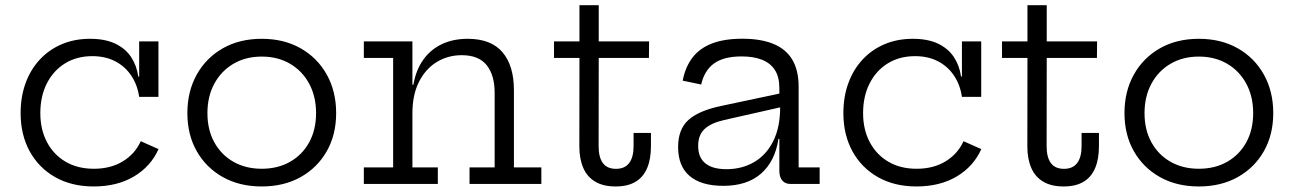

<svg xmlns="http://www.w3.org/2000/svg" viewBox="-20 -687 4830 717"><path d="M330 9.3Q247.2 9.3 185.7 -25.7Q124.3 -60.7 90.6 -122.4Q57 -184.1 57 -264.6Q57 -325.6 75.5 -376.4Q94 -427.2 128.4 -464.3Q162.8 -501.5 210.5 -521.8Q258.1 -542.1 316.3 -542.1Q372.8 -542.1 410.7 -523.9Q448.7 -505.6 469.7 -473.8Q490.6 -442 496.4 -401.2H514.1L499.7 -325.3Q493.1 -370.4 470.1 -404.7Q447.1 -439 410.2 -458.2Q373.2 -477.3 324.7 -477.3Q266.6 -477.3 222.8 -450.3Q179.1 -423.2 154.9 -375.3Q130.6 -327.4 130.6 -264.6Q130.6 -203.6 155.2 -156.7Q179.8 -109.8 224.6 -83.3Q269.4 -56.8 330.7 -56.8Q393.4 -56.8 438.9 -84.6Q484.3 -112.4 505.6 -159.7L572 -130.2Q543.3 -65.7 480.6 -28.2Q417.8 9.3 330 9.3ZM499.7 -325.3V-532.5H571.7V-325.3Z M957.5 9.3Q874.7 9.3 812.2 -25.7Q749.7 -60.8 714.7 -122.4Q679.7 -184.1 679.7 -264.6Q679.7 -345.7 714.7 -408.4Q749.7 -471.1 812.1 -506.6Q874.6 -542.1 957.4 -542.1Q1040.3 -542.1 1102.8 -506.6Q1165.3 -471.1 1200.3 -408.4Q1235.3 -345.7 1235.3 -264.6Q1235.3 -184.1 1200.3 -122.4Q1165.3 -60.8 1102.8 -25.7Q1040.3 9.3 957.5 9.3ZM957.5 -56.8Q1017.5 -56.8 1063.2 -82.8Q1108.9 -108.8 1134.6 -155.5Q1160.3 -202.3 1160.3 -264.6Q1160.3 -326.9 1134.6 -374.5Q1108.9 -422.1 1063.2 -448.9Q1017.5 -475.7 957.5 -475.7Q897.5 -475.7 851.8 -448.9Q806.1 -422.1 780.4 -374.5Q754.6 -326.9 754.6 -264.6Q754.6 -202.3 780.4 -155.5Q806.1 -108.8 851.8 -82.8Q897.5 -56.8 957.5 -56.8Z M1520.1 -61.9H1615V0H1338.7V-61.9H1448.1V-470.6H1338.7V-532.5H1520.1ZM1827.2 -61.9V-340.7Q1827.2 -406 1797.6 -443.4Q1767.9 -480.9 1704.4 -480.9Q1652.8 -480.9 1610.9 -455.4Q1569.1 -429.8 1544.6 -381.3Q1520.1 -332.8 1520.1 -264L1503.4 -370.6H1523.7Q1533.1 -424.9 1560.1 -463.2Q1587.1 -501.5 1629.4 -521.8Q1671.6 -542.1 1726.5 -542.1Q1813.7 -542.1 1856.5 -491.9Q1899.2 -441.6 1899.2 -349.8V-61.9H2001.6V0H1733.4V-61.9Z M2215.5 -140.8Q2215.5 -99.2 2231.5 -77.9Q2247.4 -56.5 2280.4 -56.5Q2313.1 -56.5 2329.5 -78.2Q2346 -99.9 2346 -140.8V-190.7H2410.9V-141.5Q2410.9 -93.4 2396.8 -59.6Q2382.7 -25.8 2353.5 -8.3Q2324.3 9.3 2279.1 9.3Q2232.3 9.3 2202.4 -8.8Q2172.4 -26.8 2158 -60.4Q2143.5 -94 2143.5 -140.8L2143.9 -470.6H2048.9V-532.5H2143.9V-667.5H2215.9V-532.5H2404L2403.3 -470.6H2215.9Z M2932.7 0Q2912.2 0 2901.3 -12.9Q2890.4 -25.9 2890.4 -49.4V-209.6L2897 -226.1L2893.4 -286.7L2890.4 -318.1V-358.5Q2890.4 -399.4 2873.8 -425.4Q2857.1 -451.4 2825.6 -463.9Q2794 -476.3 2749.4 -476.3Q2683 -476.3 2646.8 -450.3Q2610.6 -424.2 2598.5 -371.4L2529.4 -385.8Q2539.6 -438.4 2567 -473.2Q2594.4 -508 2640.2 -525.2Q2686 -542.4 2752 -542.4Q2820.9 -542.4 2867.7 -523.3Q2914.6 -504.2 2938.5 -464.6Q2962.4 -424.9 2962.4 -362.7V-61.9H3040.9V0ZM2681.4 7Q2598.6 7 2555.5 -29.7Q2512.3 -66.3 2512.3 -138Q2512.3 -203.9 2550.5 -238.7Q2588.7 -273.6 2672.5 -291.2L2912 -342.1V-290.3L2684.3 -238.8Q2635.3 -227.7 2611.2 -205.3Q2587.2 -182.9 2587.2 -142.3Q2587.2 -98.7 2614.1 -77Q2641 -55.2 2692.8 -55.2Q2750.6 -55.2 2796 -81.6Q2841.5 -108 2867.4 -159.6Q2893.4 -211.2 2893.4 -286.7L2912.3 -168.3H2887.1Q2874.5 -84.9 2822.3 -38.9Q2770 7 2681.4 7Z M3402.5 9.3Q3319.7 9.3 3258.2 -25.7Q3196.8 -60.7 3163.1 -122.4Q3129.5 -184.1 3129.5 -264.6Q3129.5 -325.6 3148 -376.4Q3166.5 -427.2 3200.9 -464.3Q3235.3 -501.5 3283 -521.8Q3330.6 -542.1 3388.8 -542.1Q3445.3 -542.1 3483.2 -523.9Q3521.2 -505.6 3542.2 -473.8Q3563.1 -442 3568.9 -401.2H3586.6L3572.2 -325.3Q3565.6 -370.4 3542.6 -404.7Q3519.6 -439 3482.7 -458.2Q3445.7 -477.3 3397.2 -477.3Q3339.1 -477.3 3295.3 -450.3Q3251.6 -423.2 3227.4 -375.3Q3203.1 -327.4 3203.1 -264.6Q3203.1 -203.6 3227.7 -156.7Q3252.3 -109.8 3297.1 -83.3Q3341.9 -56.8 3403.2 -56.8Q3465.9 -56.8 3511.4 -84.6Q3556.8 -112.4 3578.1 -159.7L3644.5 -130.2Q3615.8 -65.7 3553.1 -28.2Q3490.3 9.3 3402.5 9.3ZM3572.2 -325.3V-532.5H3644.2V-325.3Z M3888.5 -140.8Q3888.5 -99.2 3904.5 -77.9Q3920.4 -56.5 3953.4 -56.5Q3986.1 -56.5 4002.5 -78.2Q4019 -99.9 4019 -140.8V-190.7H4083.9V-141.5Q4083.9 -93.4 4069.8 -59.6Q4055.7 -25.8 4026.5 -8.3Q3997.3 9.3 3952.1 9.3Q3905.3 9.3 3875.4 -8.8Q3845.4 -26.8 3831 -60.4Q3816.5 -94 3816.5 -140.8L3816.9 -470.6H3721.9V-532.5H3816.9V-667.5H3888.9V-532.5H4077L4076.3 -470.6H3888.9Z M4457 9.3Q4374.2 9.3 4311.7 -25.7Q4249.2 -60.8 4214.2 -122.4Q4179.2 -184.1 4179.2 -264.6Q4179.2 -345.7 4214.2 -408.4Q4249.2 -471.1 4311.6 -506.6Q4374.1 -542.1 4456.9 -542.1Q4539.8 -542.1 4602.3 -506.6Q4664.8 -471.1 4699.8 -408.4Q4734.8 -345.7 4734.8 -264.6Q4734.8 -184.1 4699.8 -122.4Q4664.8 -60.8 4602.3 -25.7Q4539.8 9.3 4457 9.3ZM4457 -56.8Q4517 -56.8 4562.7 -82.8Q4608.4 -108.8 4634.1 -155.5Q4659.8 -202.3 4659.8 -264.6Q4659.8 -326.9 4634.1 -374.5Q4608.4 -422.1 4562.7 -448.9Q4517 -475.7 4457 -475.7Q4397 -475.7 4351.3 -448.9Q4305.6 -422.1 4279.9 -374.5Q4254.1 -326.9 4254.1 -264.6Q4254.1 -202.3 4279.9 -155.5Q4305.6 -108.8 4351.3 -82.8Q4397 -56.8 4457 -56.8Z"/></svg>

Font: Hepta Slab ExtraLight
Style: Regular
Weight: 200
Designer: Michael LaGattuta
Foundry: Michael LaGattuta
Version: Version 1.100